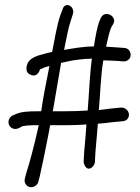

<svg xmlns="http://www.w3.org/2000/svg" viewBox="-20 -682 565 773"><path d="M238 -481C246 -521 255 -570 265 -599L273 -624C284 -657 242 -678 232 -645L223 -621C209 -581 200 -523 190 -473C176 -470 164 -467 154 -464C134 -459 99 -450 90 -424C85 -411 82 -389 103 -381C133 -368 141 -403 141 -403H142C152 -408 164 -413 179 -416C168 -357 154 -296 146 -234H130C98 -234 64 -233 40 -221L28 -216L27 -215C-1 -193 21 -153 53 -165L64 -170V-171C74 -177 104 -178 130 -178H136L129 -147C117 -95 100 -29 86 14L80 37C79 43 78 50 82 57C95 82 128 72 134 51L140 28C150 -15 164 -84 174 -136L182 -178H234C254 -178 273 -178 295 -179L328 -181C326 -145 322 -106 319 -72L317 -36C316 -27 319 -19 322 -14C336 10 359 -10 362 -28L364 -67C368 -105 370 -144 374 -184C390 -185 411 -187 432 -190L474 -194H475C480 -195 488 -196 493 -203C509 -223 492 -249 469 -249L427 -245C409 -243 393 -240 378 -239C384 -305 385 -375 396 -439C416 -438 435 -438 449 -437L475 -435C490 -433 506 -444 506 -460C506 -473 499 -488 480 -489L454 -491C441 -492 427 -493 407 -494C413 -522 421 -558 429 -574L435 -584C455 -614 405 -644 387 -612L382 -601C371 -576 364 -532 358 -495C315 -495 273 -487 238 -481ZM194 -241V-242C204 -303 216 -367 226 -429C233 -430 245 -433 254 -435C280 -441 316 -445 350 -446C341 -382 339 -308 333 -237C302 -235 267 -234 234 -234H192C192 -235 193 -239 194 -241Z"/></svg>

Font: Stray Cat
Style: BdCn
Weight: 700
Version: Version 1.0